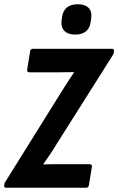

<svg xmlns="http://www.w3.org/2000/svg" viewBox="-37 -885 558 905"><path d="M-8 0Q-19 0 -17 -11L-16 -17Q-16 -24 -10 -31L245 -440Q262 -467 279 -494Q296 -521 312 -544V-545Q290 -545 267 -544.5Q244 -544 221 -544H102Q89 -544 91 -557L105 -643Q107 -655 118 -655H491Q502 -655 500 -644V-638Q499 -634 497.5 -630.5Q496 -627 494 -624L233 -211Q217 -184 200 -159Q183 -134 167 -111V-110Q190 -111 213 -111Q236 -111 258 -111H385Q398 -111 396 -98L382 -12Q380 0 369 0ZM317 -722Q284 -722 267 -739Q250 -756 253 -786L255 -802Q263 -865 330 -865Q363 -865 380 -848.5Q397 -832 393 -801L391 -785Q384 -722 317 -722Z"/></svg>

Font: Sofia Sans Condensed ExtraBold
Style: Italic
Weight: 800
Italic angle: -9°
Version: Version 4.100